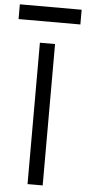

<svg xmlns="http://www.w3.org/2000/svg" viewBox="-94 -913 425 947"><g transform="rotate(5 118.0 -440.0)"><path d="M80 0V-700H155V0ZM-35 -807V-880H271V-807Z"/></g></svg>

Font: Fustat
Style: Regular
Weight: 400
Designer: Mohamed Gaber, Khaled Hosny, Laura Garcia Mut
Foundry: Kief Type Foundry, Alif Type Foundry, Hard Type Foundry
Version: Version 1.007